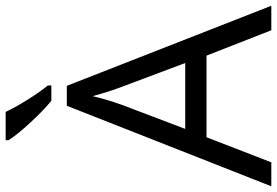

<svg xmlns="http://www.w3.org/2000/svg" viewBox="-169 -802 971 673"><g transform="rotate(-90 316.5 -465.5)"><path d="M546.9 0 458 -227.1H171.9L84 0H0L282.2 -716.8H352.1L632.8 0ZM432.1 -301.8 349.1 -522.9Q333 -564.9 315.9 -626Q305.2 -579.1 285.2 -522.9L201.2 -301.8ZM353.5 -771H299.8Q268.1 -796.4 224.6 -843.3Q181.2 -890.1 161.6 -920.9V-931.2H260.7Q276.4 -897.5 304.2 -853.3Q332 -809.1 353.5 -783.2Z"/></g></svg>

Font: Open Sans ACDW
Style: acdw
Weight: 400
Foundry: Ascender Corporation
Version: Version 1.10